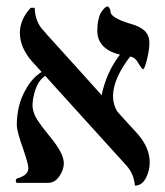

<svg xmlns="http://www.w3.org/2000/svg" viewBox="-20 -579 521 608"><path d="M453.1 -441.9Q453.1 -427.7 449.2 -407.7Q445.3 -387.7 440.7 -373.8Q436 -359.9 434.1 -359.9Q432.6 -359.9 431.2 -360.8Q429.7 -361.8 428 -364Q426.3 -366.2 425 -368.2Q423.8 -370.1 421.4 -373.8Q418.9 -377.4 418 -378.9Q414.6 -385.7 411.1 -389.2Q403.3 -398.4 392.1 -399.9Q337.9 -329.1 337.9 -273.9Q337.9 -249 351.1 -226.1Q361.8 -213.9 383.5 -190.2Q405.3 -166.5 416 -154.8Q454.1 -110.8 454.1 -64.9Q454.1 -38.1 441.7 -14.6Q429.2 8.8 407.2 8.8Q404.3 -27.8 380.9 -54.2Q337.9 -101.6 252 -196.3Q166 -291 123 -338.9Q102.5 -324.7 92.8 -296.9Q83 -269 83 -244.1Q83 -236.3 85.7 -227.3Q88.4 -218.3 91.3 -211.7Q94.2 -205.1 101.8 -194.1Q109.4 -183.1 113 -178.2Q116.7 -173.3 127 -160.4Q137.2 -147.5 140.1 -144Q182.1 -92.8 182.1 -62Q182.1 -41 167.7 -20.5Q153.3 0 132.8 0H32.2Q29.8 -4.9 29.8 -5.9Q29.8 -13.2 37.1 -15.1Q41.5 -15.1 45.9 -18.1Q69.8 -27.8 69.8 -46.9Q69.8 -59.1 54.2 -105Q33.2 -162.6 33.2 -184.1Q33.2 -211.9 39.8 -241.2Q46.4 -270.5 65.2 -302Q84 -333.5 111.8 -351.1Q106.9 -356.9 96.4 -368.2Q85.9 -379.4 81.1 -384.8Q43 -428.7 43 -475.1Q43 -517.1 77.1 -554.2H89.8Q91.3 -511.7 115.2 -484.9Q121.1 -479 128.9 -469.2Q162.1 -433.1 222.4 -366Q282.7 -298.8 300.8 -278.8L301.8 -277.8Q317.4 -351.6 359.9 -405.8Q288.1 -423.8 288.1 -481.9Q288.1 -501 291.5 -516.1Q294.9 -531.2 299.8 -539.1Q304.7 -546.9 309.3 -551.8Q314 -556.6 317.4 -557.6L320.8 -559.1Q330.1 -552.7 330.1 -540Q334 -522 389.2 -504.9Q401.9 -501.5 410.6 -498Q419.4 -494.6 430.4 -487.5Q441.4 -480.5 447.3 -469Q453.1 -457.5 453.1 -441.9Z"/></svg>

Font: Common Serif
Style: Regular
Weight: 400
Designer: Philipp H. Poll, Khaled Hosny
Foundry: Stefan Peev, Context Ltd.
Version: Version 1.026